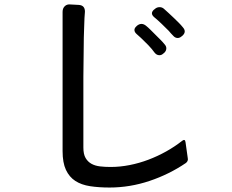

<svg xmlns="http://www.w3.org/2000/svg" viewBox="-20 -815 1040 859"><path d="M470 24Q422 24 383 18Q344 12 317 -5.5Q290 -23 275 -55Q260 -87 260 -139V-762Q260 -778 270 -787.5Q280 -797 296 -795L333 -793Q360 -791 360 -763L358 -735Q357 -715 356.5 -693Q356 -671 355 -647L353 -471V-155Q353 -125 363 -108Q373 -91 389.5 -82Q406 -73 428 -70.5Q450 -68 475 -68Q517 -68 560 -76.5Q603 -85 644 -100.5Q685 -116 723.5 -137.5Q762 -159 795 -185Q808 -195 810 -179L820 -108Q823 -95 812 -86Q737 -35 649 -5.5Q561 24 470 24ZM754 -656Q749 -661 744.5 -666Q740 -671 735 -677Q719 -693 703 -708.5Q687 -724 670 -738Q650 -755 669 -772L672 -774Q681 -783 694 -783Q705 -783 713 -776Q718 -771 723 -767Q728 -763 733 -758Q745 -747 757 -735.5Q769 -724 780 -713Q785 -708 789.5 -703Q794 -698 798 -693Q816 -673 796 -655L792 -652Q784 -645 775 -645Q763 -645 754 -656ZM672 -579Q659 -597 643 -613.5Q627 -630 611 -645Q606 -650 601 -654Q596 -658 591 -663Q582 -671 581.5 -680Q581 -689 590 -697L593 -700Q603 -708 613 -708Q623 -708 633 -700Q638 -696 643 -691.5Q648 -687 653 -682L699 -636Q704 -631 708.5 -626Q713 -621 717 -616Q725 -607 724 -596.5Q723 -586 714 -578L710 -575Q703 -568 693 -568Q681 -568 672 -579Z"/></svg>

Font: Higure Gothic Medium
Style: Regular
Weight: 500
Designer: Yoshimichi Ohira
Foundry: Positype
Version: Version 1.000